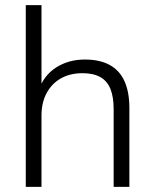

<svg xmlns="http://www.w3.org/2000/svg" viewBox="-20 -725 600 745"><path d="M80 0V-705H141V-372H129Q149 -432 197.5 -463Q246 -494 309 -494Q367 -494 405.5 -473Q444 -452 463 -410Q482 -368 482 -306V0H421V-301Q421 -349 408.5 -380Q396 -411 369 -426Q342 -441 300 -441Q252 -441 216.5 -421Q181 -401 161 -364Q141 -327 141 -277V0Z"/></svg>

Font: Nunito Sans 12pt Light
Style: Regular
Weight: 300
Designer: Vernon Adams
Foundry: Vernon Adams
Version: Version 3.101;gftools[0.9.27]